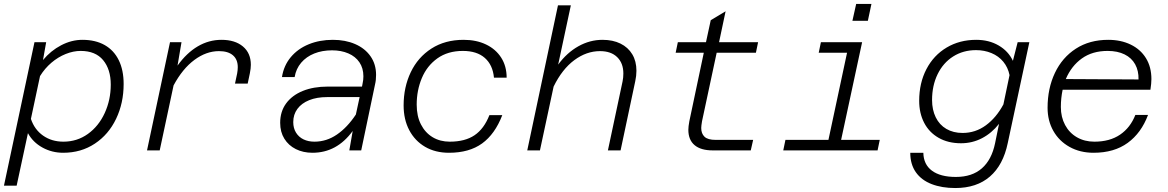

<svg xmlns="http://www.w3.org/2000/svg" viewBox="-27 -759 5897 969"><path d="M597 -335Q597 -239 559 -159.5Q521 -80 451.5 -34Q382 12 292 12Q235 12 187 -14.5Q139 -41 114 -87L57 178H-7L147 -546H206L190 -456Q229 -503 281.5 -530.5Q334 -558 389 -558Q455 -558 501.5 -531.5Q548 -505 572.5 -455Q597 -405 597 -335ZM293 -44Q362 -44 416.5 -83Q471 -122 501.5 -188.5Q532 -255 532 -332Q532 -409 493.5 -455.5Q455 -502 380 -502Q343 -502 304.5 -486.5Q266 -471 232.5 -442.5Q199 -414 175 -375L129 -159Q147 -105 190.5 -74.5Q234 -44 293 -44Z M1173 -420Q1173 -459 1148.5 -480Q1124 -501 1078 -501Q1014 -501 954 -456.5Q894 -412 849 -328L779 0H715L831 -546H889L869 -428Q915 -492 971 -525Q1027 -558 1091 -558Q1159 -558 1199 -524.5Q1239 -491 1239 -432Q1239 -414 1234 -389L1223 -337H1159L1170 -389Q1173 -406 1173 -420Z M1753 -98Q1673 12 1550 12Q1503 12 1466 -6.5Q1429 -25 1408 -59Q1387 -93 1387 -139Q1387 -196 1417 -237Q1447 -278 1501 -300Q1555 -322 1627 -322H1800L1803 -338Q1807 -355 1807 -374Q1807 -415 1787 -444.5Q1767 -474 1731 -489.5Q1695 -505 1649 -505Q1599 -505 1559 -489Q1519 -473 1493 -442.5Q1467 -412 1460 -370H1396Q1405 -428 1440.5 -470.5Q1476 -513 1531 -535.5Q1586 -558 1653 -558Q1716 -558 1765.5 -536.5Q1815 -515 1843 -475Q1871 -435 1871 -381Q1871 -354 1866 -334L1796 0H1736ZM1560 -44Q1621 -44 1673.5 -80Q1726 -116 1769 -181L1788 -269H1624Q1572 -269 1533.5 -253.5Q1495 -238 1474 -209.5Q1453 -181 1453 -143Q1453 -112 1467 -89.5Q1481 -67 1505 -55.5Q1529 -44 1560 -44Z M2010 -227Q2010 -319 2046 -394.5Q2082 -470 2150.5 -514Q2219 -558 2313 -558Q2377 -558 2426 -534.5Q2475 -511 2502.5 -468Q2530 -425 2530 -367H2466Q2460 -431 2420 -466.5Q2380 -502 2309 -502Q2233 -502 2180.5 -464.5Q2128 -427 2102 -365Q2076 -303 2076 -231Q2076 -173 2097.5 -131Q2119 -89 2156.5 -66.5Q2194 -44 2243 -44Q2320 -44 2368 -76.5Q2416 -109 2443 -178H2508Q2471 -82 2406 -35Q2341 12 2239 12Q2170 12 2118.5 -18Q2067 -48 2038.5 -102Q2010 -156 2010 -227Z M3119 -388Q3119 -440 3088 -470.5Q3057 -501 3001 -501Q2933 -501 2871.5 -455.5Q2810 -410 2767 -322L2698 0H2634L2789 -732H2854L2790 -433Q2834 -493 2892 -525.5Q2950 -558 3014 -558Q3066 -558 3104.5 -539Q3143 -520 3164 -485Q3185 -450 3185 -402Q3185 -376 3179 -349L3105 0H3041L3115 -348Q3119 -367 3119 -388Z M3447 -104Q3447 -120 3452 -147L3525 -493H3383L3394 -546H3536L3560 -657L3635 -702L3602 -546H3799L3788 -493H3590L3516 -147Q3512 -123 3512 -113Q3512 -85 3528.5 -69Q3545 -53 3585 -53H3774L3762 0H3570Q3510 0 3478.5 -26.5Q3447 -53 3447 -104Z M3937 -53H4154L4248 -493H4105L4116 -546H4324L4218 -53H4413L4402 0H3926ZM4294 -739H4371L4353 -654H4275Z M5109 -546H5168L5059 -37Q5036 74 4969 132Q4902 190 4794 190Q4726 190 4674.5 170Q4623 150 4595 110Q4567 70 4567 12H4633Q4634 71 4676.5 102.5Q4719 134 4797 134Q4879 134 4928.5 90.5Q4978 47 4995 -36L5015 -134Q4978 -87 4929 -61.5Q4880 -36 4823 -36Q4758 -36 4710 -63.5Q4662 -91 4637 -139.5Q4612 -188 4612 -250Q4612 -340 4648.5 -410Q4685 -480 4750.5 -519Q4816 -558 4900 -558Q4964 -558 5013 -529.5Q5062 -501 5085 -452ZM4831 -88Q4896 -88 4948.5 -126.5Q5001 -165 5037 -232L5068 -380Q5060 -419 5036.5 -447.5Q5013 -476 4977 -491Q4941 -506 4899 -506Q4834 -506 4783.5 -474Q4733 -442 4705 -384.5Q4677 -327 4677 -254Q4677 -205 4695.5 -167Q4714 -129 4749 -108.5Q4784 -88 4831 -88Z M5260 -215Q5260 -313 5297 -391Q5334 -469 5403 -513.5Q5472 -558 5566 -558Q5630 -558 5679.5 -534Q5729 -510 5756.5 -465.5Q5784 -421 5784 -360Q5784 -338 5779 -306H5336Q5327 -264 5327 -219Q5327 -168 5348.5 -128Q5370 -88 5408.5 -66Q5447 -44 5496 -44Q5574 -44 5626 -79.5Q5678 -115 5703 -179H5767Q5733 -88 5664.5 -38Q5596 12 5492 12Q5424 12 5371 -17.5Q5318 -47 5289 -98.5Q5260 -150 5260 -215ZM5719 -358Q5720 -402 5702 -434.5Q5684 -467 5648.5 -484.5Q5613 -502 5563 -502Q5486 -502 5433 -464Q5380 -426 5352 -360Z"/></svg>

Font: Azeret Mono Light
Style: Italic
Weight: 300
Italic angle: -12°
Designer: Martin Vácha
Foundry: Displaay
Version: Version 1.000; Glyphs 3.0.3, build 3074